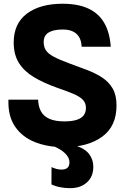

<svg xmlns="http://www.w3.org/2000/svg" viewBox="-20 -758 649 1002"><path d="M313 10Q229.5 10 162.8 -16.2Q96 -42.5 58.5 -97.5Q21 -152.5 24 -238H179Q180 -202 194 -176.5Q208 -151 238 -137.8Q268 -124.5 316 -124.5Q355 -124.5 380 -132.5Q405 -140.5 416.8 -156.2Q428.5 -172 428.5 -195Q428.5 -220.5 412.5 -237.2Q396.5 -254 362.2 -268.5Q328 -283 274 -301.5Q207 -325.5 156.8 -355.5Q106.5 -385.5 79 -429Q51.5 -472.5 51.5 -536Q51.5 -635 120.2 -686.8Q189 -738.5 307 -738.5Q387.5 -738.5 441.5 -713.2Q495.5 -688 524.2 -638Q553 -588 558 -514H406Q405 -543 393.8 -563Q382.5 -583 361 -593.5Q339.5 -604 307.5 -604Q259 -604 233.5 -588.2Q208 -572.5 208 -538.5Q208 -513 219.8 -495.2Q231.5 -477.5 260.5 -462Q289.5 -446.5 341 -427.5Q389 -410 433.2 -393.2Q477.5 -376.5 512.5 -353.8Q547.5 -331 567.8 -296.5Q588 -262 588 -208.5Q588.5 -99.5 513.5 -44.8Q438.5 10 313 10ZM345.5 224Q321.5 224 296.5 219.5Q271.5 215 248.5 204.5L249 114Q276 127 301 127Q321.5 127 332 117.8Q342.5 108.5 342.5 88.5Q342.5 65 319.8 42.2Q297 19.5 248.5 0H368Q421.5 15.5 444.2 45Q467 74.5 467 112Q467 163.5 433.8 193.8Q400.5 224 345.5 224Z"/></svg>

Font: Spline Sans
Style: Regular
Weight: 400
Designer: Eben Sorkin, Mirko Velimirovic
Foundry: Sorkin Type
Version: Version 1.001